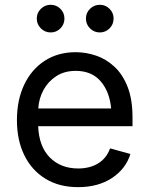

<svg xmlns="http://www.w3.org/2000/svg" viewBox="-20 -771 623 803"><path d="M306.6 11.7Q227.5 11.7 170.2 -23.4Q112.8 -58.6 81.8 -121.6Q50.8 -184.6 50.8 -268.6Q50.8 -352.5 81.1 -416.5Q111.3 -480.5 166.7 -516.6Q222.2 -552.7 296.4 -552.7Q339.8 -552.7 382.1 -538.3Q424.3 -523.9 458.7 -491.9Q493.2 -460 513.7 -407.7Q534.2 -355.5 534.2 -279.8V-243.2H139.6Q143.1 -157.7 188.7 -112.1Q234.4 -66.4 307.1 -66.4Q355.5 -66.4 390.4 -87.6Q425.3 -108.9 440.4 -150.4L525.4 -127Q506.3 -64.9 448.5 -26.6Q390.6 11.7 306.6 11.7ZM140.1 -317.4H444.8Q438.5 -387.2 401.1 -430.9Q363.8 -474.6 296.4 -474.6Q249.5 -474.6 215.6 -452.6Q181.6 -430.7 162.1 -395Q142.6 -359.4 140.1 -317.4ZM191.9 -635.3Q168 -635.3 150.9 -652.3Q133.8 -669.4 133.8 -693.4Q133.8 -717.3 150.9 -734.1Q168 -751 191.9 -751Q215.8 -751 232.7 -734.1Q249.5 -717.3 249.5 -693.4Q249.5 -669.4 232.7 -652.3Q215.8 -635.3 191.9 -635.3ZM397.5 -635.3Q373.5 -635.3 356.4 -652.3Q339.4 -669.4 339.4 -693.4Q339.4 -717.3 356.4 -734.1Q373.5 -751 397.5 -751Q421.4 -751 438.2 -734.1Q455.1 -717.3 455.1 -693.4Q455.1 -669.4 438.2 -652.3Q421.4 -635.3 397.5 -635.3Z"/></svg>

Font: Inter-Regular
Style: Regular
Weight: 400
Designer: Rasmus Andersson
Foundry: rsms
Version: Version 4.000;git-a52131595